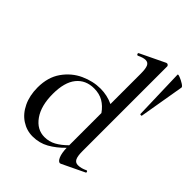

<svg xmlns="http://www.w3.org/2000/svg" viewBox="-209 -839 965 965"><g transform="rotate(45 273.5 -356.0)"><path d="M506 -59Q509 -59 510.5 -54Q512 -49 509 -48L390 9Q386 11 384 11Q372 11 363 -10Q354 -31 353 -68Q317 -31 278 -9Q239 13 191 13Q149 13 113 -10.5Q77 -34 56 -78Q35 -122 35 -179Q35 -252 70 -301.5Q105 -351 157.5 -375Q210 -399 263 -399Q311 -399 353 -379V-595Q353 -630 346 -645.5Q339 -661 321 -661Q305 -661 278 -648H277Q273 -648 271 -653Q269 -658 272 -660L405 -724L410 -725Q414 -725 417.5 -721.5Q421 -718 421 -715V-111Q421 -76 429 -61Q437 -46 455 -46Q478 -46 504 -59ZM353 -86V-315Q332 -345 304.5 -361Q277 -377 240 -377Q180 -377 146 -335Q112 -293 112 -210Q112 -126 147 -76.5Q182 -27 236 -27Q269 -27 297 -42.5Q325 -58 353 -86ZM547 -690 506 -449Q505 -447 500 -447.5Q495 -448 495 -450L487 -722Q487 -727 502.5 -721Q518 -715 533 -705.5Q548 -696 547 -690Z"/></g></svg>

Font: Cormorant Infant Medium
Style: Regular
Weight: 500
Designer: Christian Thalmann (Catharsis Fonts)
Version: Version 3.000